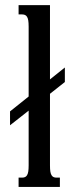

<svg xmlns="http://www.w3.org/2000/svg" viewBox="-20 -736 310 756"><path d="M53.2 -715.8H176.8V-423.3L235.4 -470.2V-413.1L176.8 -366.7V-85Q176.8 -69.8 178.2 -60.5Q179.7 -51.3 183.1 -45.9Q186.5 -40.5 191.2 -38.6Q195.8 -36.6 202.6 -36.6H215.8V0H53.2V-36.6H66.9Q73.2 -36.6 78.1 -38.6Q83 -40.5 86.4 -45.9Q89.8 -51.3 91.3 -60.5Q92.8 -69.8 92.8 -85V-300.3L19.5 -242.7V-297.4L92.8 -356V-630.9Q92.8 -646 91.3 -655.3Q89.8 -664.6 86.4 -669.9Q83 -675.3 78.1 -677.2Q73.2 -679.2 66.9 -679.2H53.2Z"/></svg>

Font: Arian AMU Serif
Style: Regular
Weight: 400
Designer: Ruben Hakobyan (Tarumian)
Foundry: Ruben Hakobyan (Tarumian)
Version: Version 1.002